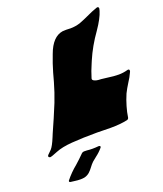

<svg xmlns="http://www.w3.org/2000/svg" viewBox="-167 -858 981 1154"><g transform="rotate(-20 324.0 -281.0)"><path d="M21 0Q18.6 0 15.1 -2Q10.7 -3.9 10.7 -8.3Q10.7 -9.8 11.2 -11.7Q12.2 -16.1 17.6 -20.3Q22.9 -24.4 38.3 -40.8Q53.7 -57.1 75.2 -109.4Q79.1 -119.1 83 -128.4Q121.1 -212.9 155.8 -297.9Q179.2 -357.9 195.8 -417L210.9 -471.7Q226.1 -524.9 247.1 -578.6Q282.7 -675.8 349.1 -686Q360.8 -687 372.6 -687L400.9 -686Q430.2 -686 460.9 -695.3Q490.7 -706.5 520 -720.2Q555.2 -737.3 590.8 -749.5L595.2 -750Q598.6 -750 601.1 -747.1Q603.5 -744.6 603.5 -740.7Q603.5 -739.3 602.5 -735.4Q601.6 -731.4 600.1 -725.1Q587.4 -682.1 543 -617.7Q488.8 -542 454.1 -460.9L447.3 -444.8Q428.7 -402.8 416 -360.4Q415.5 -358.4 415.5 -356.9Q415.5 -349.6 422.4 -345.7Q437.5 -336.4 467.8 -336.4L504.9 -332Q547.4 -325.7 578.1 -325.7Q606.4 -325.7 636.2 -334L640.1 -334.5Q645.5 -334.5 647.5 -330.6Q648.4 -328.6 648.4 -325.7Q648.4 -323.2 647.5 -320.3L647 -318.8Q632.8 -287.1 612.8 -257.3Q596.2 -231 582.5 -203.6Q566.9 -167.5 556.6 -131.3Q546.4 -97.2 541.5 -63L541 -62Q539.1 -53.7 529.3 -51.3Q483.9 -41.5 423.3 -41.5Q401.4 -41.5 379.6 -42.2Q357.9 -43 335.9 -43Q245.1 -43 172.9 -37.6Q108.9 -32.7 69.1 -16.4Q29.3 0 21 0ZM147 187.5Q127.4 187.5 108.9 184.6L84.5 181.6Q79.6 181.2 77.1 177.7Q76.7 176.3 76.7 174.3V172.9L78.6 169.4Q110.4 129.4 151.9 95.7Q179.7 71.3 205.1 45.4Q209 41 213.9 38.8Q218.8 36.6 225.6 36.6L242.2 37.1Q258.8 39.1 276.4 39.1Q295.9 39.1 315.9 37.1H316.9Q322.3 37.1 324.7 39.6Q326.7 41.5 326.7 43.9Q326.7 44.9 326.2 45.9Q326.2 47.4 324.7 49.3Q305.2 72.8 280.3 91.3Q267.1 101.6 253.9 112.8Q240.7 125.5 230 140.4Q219.2 155.3 205.1 168.5Q184.1 186 158.7 187Z"/></g></svg>

Font: Weird Comic
Style: Italic
Weight: 400
Italic angle: -16°
Designer: GGBotNet
Foundry: GGBotNet
Version: 0.80